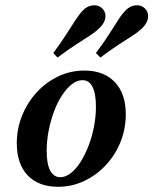

<svg xmlns="http://www.w3.org/2000/svg" viewBox="-20 -695 580 726"><path d="M200 11.3Q125.8 11.3 84.7 -31.9Q43.5 -75 43.5 -153.2Q43.5 -208.9 63.7 -258.5Q83.9 -308.1 119.4 -346.4Q154.8 -384.7 200.8 -406.5Q246.8 -428.2 299.2 -428.2Q372.6 -428.2 414.1 -384.7Q455.6 -341.1 455.6 -262.9Q455.6 -207.3 435.5 -157.7Q415.3 -108.1 379.8 -70.2Q344.4 -32.3 298 -10.5Q251.6 11.3 200 11.3ZM208.1 -25Q227.4 -25 247.2 -39.9Q266.9 -54.8 283.9 -81.5Q300.8 -108.1 314.1 -141.9Q327.4 -175.8 335.1 -214.5Q342.7 -253.2 342.7 -291.9Q342.7 -341.1 329.8 -366.5Q316.9 -391.9 291.9 -391.9Q271.8 -391.9 252 -376.6Q232.3 -361.3 214.9 -335.1Q197.6 -308.9 184.7 -274.6Q171.8 -240.3 164.1 -201.6Q156.5 -162.9 156.5 -124.2Q156.5 -75 169.8 -50Q183.1 -25 208.1 -25ZM359.7 -477.4 342.7 -494.4Q372.6 -534.7 392.3 -565.3Q412.1 -596 426.6 -619Q441.1 -641.9 455.6 -656.5Q472.6 -673.4 493.5 -675Q514.5 -676.6 528.2 -662.9Q541.9 -649.2 539.9 -629.4Q537.9 -609.7 521 -591.9Q506.5 -576.6 483.5 -561.7Q460.5 -546.8 429.8 -527Q399.2 -507.3 359.7 -477.4ZM197.6 -477.4 181.5 -494.4Q211.3 -534.7 231 -565.7Q250.8 -596.8 265.7 -619.8Q280.6 -642.7 294.4 -656.5Q311.3 -673.4 332.3 -675Q353.2 -676.6 366.9 -662.9Q380.6 -649.2 378.6 -629.4Q376.6 -609.7 358.9 -591.9Q344.4 -576.6 321.8 -561.7Q299.2 -546.8 268.1 -527Q237.1 -507.3 197.6 -477.4Z"/></svg>

Font: Playfair 9pt
Style: Bold Italic
Weight: 700
Italic angle: -15.6°
Designer: Claus Eggers Sørensen
Foundry: Claus Eggers Sørensen
Version: Version 2.203